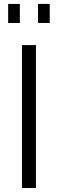

<svg xmlns="http://www.w3.org/2000/svg" viewBox="-20 -934 288 954"><path d="M89.1 0V-710H158.5V0ZM20.5 -819.8V-914.5H78.6V-819.8ZM169 -819.8V-914.5H227.1V-819.8Z"/></svg>

Font: Raleway Thin
Style: Regular
Weight: 100
Designer: Matt McInerney, Pablo Impallari, Rodrigo Fuenzalida
Foundry: Matt McInerney, Pablo Impallari, Rodrigo Fuenzalida
Version: Version 4.026